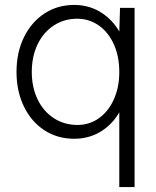

<svg xmlns="http://www.w3.org/2000/svg" viewBox="-20 -551 633 779"><path d="M464 -422 467 -519H526V208H464ZM47 -259Q47 -338 77 -399.5Q107 -461 160 -496Q213 -531 281 -531Q346 -531 397 -496Q448 -461 476.5 -399.5Q505 -338 505 -259Q505 -181 476.5 -119Q448 -57 397 -22.5Q346 12 281 12Q213 12 160 -22.5Q107 -57 77 -119Q47 -181 47 -259ZM464 -259Q464 -322 442 -371Q420 -420 381 -447.5Q342 -475 293 -475Q240 -475 198 -447.5Q156 -420 132.5 -371Q109 -322 109 -259Q109 -197 132.5 -148Q156 -99 198.5 -71.5Q241 -44 294 -44Q343 -44 381.5 -71.5Q420 -99 442 -148Q464 -197 464 -259Z"/></svg>

Font: 寒蝉端黑体 Light
Style: Regular
Weight: 300
Designer: ChillDuanSans {Warren2060}; 
Source Han Sans {Ryoko NISHIZUKA 西塚涼子 (kana, bopomofo & ideographs); Paul D. Hunt (Latin, G
Foundry: ChillType&Adobe
Version: Version 1.300;Glyphs 3.3 (3306)